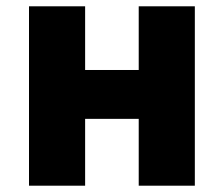

<svg xmlns="http://www.w3.org/2000/svg" viewBox="-20 -589 710 609"><path d="M72 0H250V-212H420V0H598V-569H420V-367H250V-569H72Z"/></svg>

Font: ChiuKong Gothic MN Heavy
Style: Regular
Weight: 900
Designer: Ryoko NISHIZUKA 西塚涼子 (kana, bopomofo & ideographs); Paul D. Hunt (Latin, Greek & Cyrillic); Sandoll Communications 산돌커뮤니
Foundry: Adobe
Version: Version 1.300